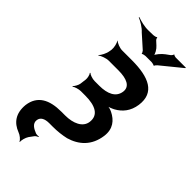

<svg xmlns="http://www.w3.org/2000/svg" viewBox="-371 -1028 1344 1344"><g transform="rotate(45 301.0 -356.0)"><path d="M398 -197C390 -136 323 -107 245 -107H207C88 -107 11 -66 -3 37C-12 128 29 181 97 207C118 214 144 236 148 249L152 248C149 234 158 200 170 182L195 148C200 141 214 133 220 131L219 127C213 129 198 129 189 126C157 113 122 95 127 57C131 25 160 10 204 10H239C285 10 327 5 367 -4C456 -30 524 -90 539 -199C550 -278 509 -325 454 -352C439 -360 416 -366 403 -365L402 -361C415 -362 441 -372 458 -381C509 -409 547 -454 557 -525C576 -664 470 -711 301 -711H205C181 -711 146 -725 135 -737L133 -735C143 -722 152 -685 149 -661L146 -644C143 -620 124 -583 110 -570L112 -568C127 -580 165 -594 189 -594H285C366 -594 422 -571 414 -512C405 -449 347 -423 266 -423H220C198 -423 167 -434 159 -443L156 -440C164 -431 171 -404 169 -387L163 -340C161 -324 146 -298 136 -289L139 -286C149 -295 182 -305 202 -305H246C346 -305 408 -273 398 -197ZM350 -905 326 -927C321 -930 313 -944 316 -948L311 -949C309 -945 291 -941 283 -941L235 -940C197 -939 152 -951 126 -961L123 -957C148 -947 190 -923 213 -897L307 -813C310 -809 319 -796 317 -793L320 -791C322 -795 342 -799 348 -799H409C415 -799 432 -795 434 -792L439 -793C438 -796 449 -809 453 -812L605 -936L606 -941H505C500 -941 485 -945 485 -949L481 -947C483 -944 472 -930 467 -927L438 -906C416 -890 385 -855 383 -838H387C389 -855 368 -890 350 -905Z"/></g></svg>

Font: Asimov
Style: EdgeWideIt
Weight: 500
Designer: Google
Version: Version 2.000980: 2014